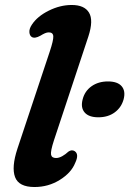

<svg xmlns="http://www.w3.org/2000/svg" viewBox="-20 -739 519 771"><path d="M335 -593 196.5 -175Q182.5 -132 185 -118.2Q187.5 -104.5 205 -104.5Q217 -104.5 230.2 -112Q243.5 -119.5 254.5 -130Q268 -139.5 280 -132Q298.5 -119.5 282 -85Q266.5 -45.5 220.5 -16.8Q174.5 12 118.5 12Q55.5 12 40.5 -27.8Q25.5 -67.5 50 -142L179.5 -531Q195 -577.5 194 -593.2Q193 -609 176 -609Q168.5 -609 160.5 -605.5Q152.5 -602 142 -595.5Q119.5 -583 107.5 -590.5Q99 -596 98 -609.8Q97 -623.5 108 -640Q130 -673.5 175.8 -696.2Q221.5 -719 268 -719Q319 -719 337.5 -688.2Q356 -657.5 335 -593ZM375 -268Q336.5 -268 319.8 -287.5Q303 -307 312 -340.5Q320.5 -373.5 347.8 -392.8Q375 -412 413.5 -412Q452 -412 468.5 -392.8Q485 -373.5 476.5 -340.5Q467.5 -307.5 440.8 -287.8Q414 -268 375 -268Z"/></svg>

Font: Fraunces 9pt SuperSoft SemiBold
Style: Italic
Weight: 600
Italic angle: -16°
Version: Version 1.000;[0bf87f6ff]